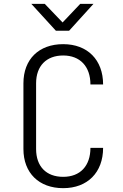

<svg xmlns="http://www.w3.org/2000/svg" viewBox="-20 -970 640 1000"><path d="M271 -810H340L467 -950H398L306 -853L213 -950H143ZM309 10C436 10 517 -72 517 -200H451C451 -106 398 -49 309 -49C221 -49 168 -103 168 -194V-536C168 -627 222 -681 309 -681C397 -681 451 -624 451 -530H517C517 -658 436 -740 309 -740C183 -740 102 -662 102 -536V-194C102 -69 183 10 309 10Z"/></svg>

Font: JetBrains Mono ExtraLight
Style: Regular
Weight: 240
Monospace: yes
Designer: Philipp Nurullin, Konstantin Bulenkov
Foundry: JetBrains
Version: Version 2.305